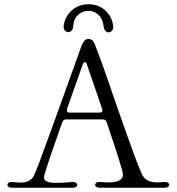

<svg xmlns="http://www.w3.org/2000/svg" viewBox="-20 -883 830 902"><path d="M36 -1Q26 -1 20.5 -5Q15 -9 15 -15Q15 -21 21 -25Q27 -29 38 -28Q71 -25 76 -25Q122 -25 139 -57Q150 -77 228.5 -294Q307 -511 325 -562L364 -671Q377 -700 395 -700Q405 -700 412.5 -694.5Q420 -689 426 -673Q457 -597 522 -404Q535 -367 577.5 -246.5Q620 -126 645 -68Q655 -45 673.5 -35.5Q692 -26 720 -26Q730 -26 752 -28H756Q765 -28 770 -24Q775 -20 775 -14Q775 -9 769.5 -5Q764 -1 754 -1H448Q438 -1 432.5 -5Q427 -9 427 -15Q427 -21 433.5 -25Q440 -29 450 -28Q476 -26 489 -26Q562 -26 557 -68Q554 -94 481 -309Q477 -322 464 -322H290Q278 -322 273 -310Q188 -71 187 -52Q186 -37 199.5 -30.5Q213 -24 244 -24Q279 -24 320 -28H323Q332 -28 337.5 -24Q343 -20 343 -14Q343 -9 337.5 -5Q332 -1 322 -1ZM295 -372Q294 -369 294 -365Q294 -354 307 -354H448Q456 -354 459.5 -359Q463 -364 460 -371L388 -581Q385 -591 379 -591Q372 -591 369 -581ZM467 -759Q463 -794 443 -813Q423 -832 395 -832Q367 -832 346.5 -813Q326 -794 324 -760Q323 -747 316.5 -739.5Q310 -732 301 -732Q291 -732 284.5 -740Q278 -748 279 -760Q284 -804 316.5 -833.5Q349 -863 396 -863Q443 -863 475 -833.5Q507 -804 512 -759Q513 -747 506 -739Q499 -731 490 -731Q482 -731 475 -738.5Q468 -746 467 -759Z"/></svg>

Font: Hina Mincho
Style: Regular
Weight: 400
Designer: satsuyako
Foundry: satsuyako
Version: Version 1.100